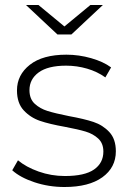

<svg xmlns="http://www.w3.org/2000/svg" viewBox="-20 -745 518 769"><path d="M29 -63 52 -103Q84 -76 134.5 -58Q185 -40 240 -40Q319 -40 356.5 -66Q394 -92 394 -138Q394 -171 373.5 -190Q353 -209 323 -218Q293 -227 240 -237Q178 -248 140 -261Q102 -274 75 -303Q48 -332 48 -383Q48 -445 99.5 -485.5Q151 -526 246 -526Q296 -526 345 -512Q394 -498 425 -475L402 -435Q370 -458 329 -470Q288 -482 245 -482Q172 -482 135 -455Q98 -428 98 -384Q98 -349 119 -329.5Q140 -310 170.5 -300.5Q201 -291 256 -280Q317 -269 354.5 -256.5Q392 -244 418 -216Q444 -188 444 -139Q444 -74 390 -35Q336 4 238 4Q175 4 118 -15Q61 -34 29 -63ZM84 -725H134L238 -639L342 -725H392L266 -607H210Z"/></svg>

Font: Goldbeck Next Light
Style: Regular
Weight: 300
Designer: Julieta Ulanovsky
Foundry: Julieta Ulanovsky
Version: Version 7.200